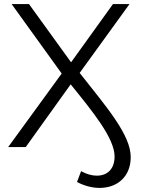

<svg xmlns="http://www.w3.org/2000/svg" viewBox="-20 -720 691 940"><path d="M20 0H106L326 -307C433 -175 541 -43 541 46C541 106 507 140 454 140C430 140 404 133 377 118L357 171C393 190 431 200 468 200C554 200 620 145 620 49C620 -61 499 -199 370 -363L614 -700H533L328 -415L122 -700H37L282 -360Z"/></svg>

Font: Chess Sans
Style: Regular
Weight: 400
Designer: Wolf Bōese
Foundry: Wolf Bōese
Version: Version 7.223;Glyphs 3.3 (3306)